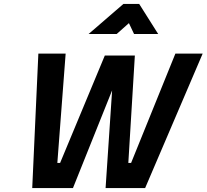

<svg xmlns="http://www.w3.org/2000/svg" viewBox="-20 -951 1045 971"><path d="M570 -779C570 -779 632 -834 632 -834C632 -834 658 -779 658 -779C658 -779 780 -779 780 -779C780 -779 684 -931 684 -931C684 -931 604 -931 604 -931C604 -931 428 -779 428 -779C428 -779 570 -779 570 -779ZM143 0C143 0 349 0 349 0C349 0 547 -494 547 -494C547 -494 514 0 514 0C514 0 714 0 714 0C714 0 1005 -680 1005 -680C1005 -680 867 -680 867 -680C867 -680 643 -127 643 -127C643 -127 629 -127 629 -127C629 -127 662 -670 662 -670C662 -670 510 -670 510 -670C510 -670 284 -127 284 -127C284 -127 270 -127 270 -127C270 -127 312 -680 312 -680C312 -680 174 -680 174 -680C174 -680 143 0 143 0Z"/></svg>

Font: My Font
Style: Bold Italic
Weight: 500
Version: Version 0.001